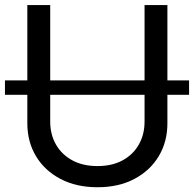

<svg xmlns="http://www.w3.org/2000/svg" viewBox="-23 -748 787 779"><path d="M744.1 -421.9V-363.3H-2.9V-421.9ZM372.6 11.7Q286.6 11.7 222.4 -22Q158.2 -55.7 123 -114.3Q87.9 -172.9 87.9 -247.6V-727.5H180.7V-254.9Q180.7 -202.6 203.9 -161.9Q227.1 -121.1 270 -97.7Q313 -74.2 372.6 -74.2Q432.1 -74.2 474.9 -97.7Q517.6 -121.1 540.5 -161.9Q563.5 -202.6 563.5 -254.9V-727.5H656.2V-247.6Q656.2 -172.9 621.1 -114.3Q585.9 -55.7 522.2 -22Q458.5 11.7 372.6 11.7Z"/></svg>

Font: Inter Variable LoSnoCo
Style: Regular
Weight: 400
Designer: Rasmus Andersson
Foundry: rsms
Version: Version 4.000;git-a52131595; featfreeze: case,dlig,ss01,ss02